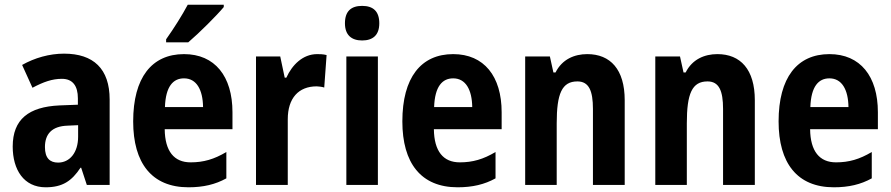

<svg xmlns="http://www.w3.org/2000/svg" viewBox="-20 -786 3785 816"><path d="M252 -558C190 -558 127 -540 74 -510L118 -413C165 -438 202 -451 243 -451C289 -451 311 -421 311 -368V-341L233 -338C102 -332 34 -279 34 -163C34 -65 81 10 174 10C246 10 285 -17 322 -73H325L349 0H446V-363C446 -494 377 -558 252 -558ZM268 -252 312 -254V-205C312 -137 276 -95 227 -95C192 -95 171 -114 171 -161C171 -216 200 -250 268 -252Z M931 -756V-766H778C754 -721 720 -667 686 -619V-606H780C828 -647 901 -720 931 -756ZM762 -556C625 -556 546 -456 546 -270C546 -93 625 10 781 10C844 10 895 -2 942 -28V-140C890 -109 845 -96 790 -96C720 -96 681 -143 680 -237H968V-309C968 -462 893 -556 762 -556ZM762 -453C815 -453 842 -405 843 -331H681C684 -419 716 -453 762 -453Z M1328 -556C1266 -556 1221 -509 1197 -456H1190L1171 -546H1068V0H1203V-279C1203 -369 1249 -419 1326 -419C1332 -419 1350 -417 1358 -414L1368 -552C1353 -556 1338 -556 1328 -556Z M1519 -761C1472 -761 1446 -738 1446 -687C1446 -637 1474 -614 1519 -614C1565 -614 1592 -637 1592 -687C1592 -737 1567 -761 1519 -761ZM1586 -546H1452V0H1586Z M1906 -556C1769 -556 1690 -456 1690 -270C1690 -93 1769 10 1925 10C1988 10 2039 -2 2086 -28V-140C2034 -109 1989 -96 1934 -96C1864 -96 1825 -143 1824 -237H2112V-309C2112 -462 2037 -556 1906 -556ZM1906 -453C1959 -453 1986 -405 1987 -331H1825C1828 -419 1860 -453 1906 -453Z M2476 -556C2421 -556 2369 -534 2341 -478H2332L2317 -546H2212V0H2346V-262C2346 -388 2368 -440 2434 -440C2483 -440 2500 -400 2500 -323V0H2635V-360C2635 -491 2574 -556 2476 -556Z M3029 -556C2974 -556 2922 -534 2894 -478H2885L2870 -546H2765V0H2899V-262C2899 -388 2921 -440 2987 -440C3036 -440 3053 -400 3053 -323V0H3188V-360C3188 -491 3127 -556 3029 -556Z M3505 -556C3368 -556 3289 -456 3289 -270C3289 -93 3368 10 3524 10C3587 10 3638 -2 3685 -28V-140C3633 -109 3588 -96 3533 -96C3463 -96 3424 -143 3423 -237H3711V-309C3711 -462 3636 -556 3505 -556ZM3505 -453C3558 -453 3585 -405 3586 -331H3424C3427 -419 3459 -453 3505 -453Z"/></svg>

Font: Noto Sans Sinhala Condensed
Style: Bold
Weight: 700
Width: 3
Designer: Jelle Bosma - Monotype Design Team
Foundry: Monotype Imaging Inc.
Version: Version 2.006